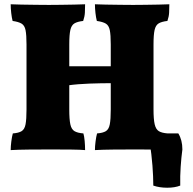

<svg xmlns="http://www.w3.org/2000/svg" viewBox="-20 -699 902 898"><path d="M424 3Q424 -15 427 -38Q430 -61 434 -75Q461 -77 475 -85.5Q489 -94 493.5 -117.5Q498 -141 498 -187V-491Q498 -536 493.5 -558Q489 -580 475 -588.5Q461 -597 433 -601Q429 -616 426.5 -638Q424 -660 424 -679Q441 -678 474 -677.5Q507 -677 543 -676.5Q579 -676 603 -676Q627 -676 659 -676.5Q691 -677 721.5 -677.5Q752 -678 772 -679Q772 -659 771 -640Q770 -621 763 -601Q736 -598 722 -589.5Q708 -581 703 -558.5Q698 -536 698 -491V-187Q698 -141 703.5 -117.5Q709 -94 723 -85.5Q737 -77 764 -75Q768 -62 770 -39.5Q772 -17 772 3Q750 1 707.5 0.5Q665 0 613 0Q561 0 510 0.5Q459 1 424 3ZM30 3Q30 -15 33 -38Q36 -61 40 -75Q67 -77 81 -85.5Q95 -94 99.5 -117.5Q104 -141 104 -187V-491Q104 -536 99.5 -558Q95 -580 81 -588.5Q67 -597 39 -601Q35 -616 32.5 -638Q30 -660 30 -679Q47 -678 80 -677.5Q113 -677 149 -676.5Q185 -676 209 -676Q233 -676 265 -676.5Q297 -677 327.5 -677.5Q358 -678 378 -679Q378 -659 377 -640Q376 -621 369 -601Q342 -598 328 -589.5Q314 -581 309 -558.5Q304 -536 304 -491V-187Q304 -141 309 -117.5Q314 -94 328.5 -85.5Q343 -77 370 -75Q374 -62 376 -39.5Q378 -17 378 3Q356 1 313.5 0.5Q271 0 219 0Q167 0 116 0.5Q65 1 30 3ZM300 -300V-389H504V-310Q479 -310 452 -309.5Q425 -309 398 -308Q371 -307 346 -305Q321 -303 300 -300ZM697 169Q697 128 693 75.5Q689 23 680 -35L730 -75H814Q833 -44 833 0Q828 37 825 81Q822 125 823 169Q798 179 762 179Q726 179 697 169Z"/></svg>

Font: Vollkorn Black
Style: Regular
Weight: 900
Designer: Friedrich Althausen
Foundry: Friedrich Althausen
Version: Version 5.000